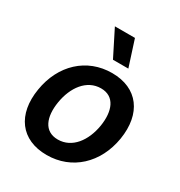

<svg xmlns="http://www.w3.org/2000/svg" viewBox="-184 -905 975 1042"><g transform="rotate(30 303.5 -384.0)"><path d="M313.9 -617.2H410.2L358 -779.5H232.2ZM259.9 10.7C417.6 10.7 536.2 -100.1 563.9 -267C591.6 -438.2 507.8 -552.6 346.9 -552.6C188.6 -552.6 70 -441.4 43 -273.8C14.9 -103.7 98.4 10.7 259.9 10.7ZM270.6 -92.3C183.9 -92.3 155.5 -169.4 171.5 -267.8C187.9 -369.3 246.8 -450.6 336.3 -450.6C422.2 -450.6 451 -372.5 435.4 -274.5C418.7 -172.6 359.7 -92.3 270.6 -92.3Z"/></g></svg>

Font: TID UI Semi Bold
Style: Italic
Weight: 600
Italic angle: -9.39999°
Designer: The TID Project Authors
Foundry: Bakken & Bæck
Version: Version 1.001;hotconv 1.0.109;makeotfexe 2.5.65596